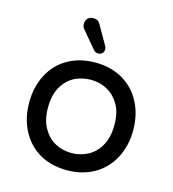

<svg xmlns="http://www.w3.org/2000/svg" viewBox="-107 -795 808 895"><g transform="rotate(15 297.0 -347.5)"><path d="M274.4 -563.5 207 -643.6Q197.3 -653.3 197.3 -668.9Q197.3 -686.5 207.5 -696.3Q217.8 -706.1 234.4 -706.1Q257.8 -706.1 267.6 -686.5L317.4 -599.6Q324.2 -587.9 324.2 -580.1Q324.2 -568.4 316.9 -560.5Q309.6 -552.7 296.9 -552.7Q283.2 -552.7 274.4 -563.5ZM165 -21.5Q108.4 -54.7 77.1 -114.3Q45.9 -173.8 45.9 -249Q45.9 -325.2 77.1 -384.8Q108.4 -444.3 165.5 -476.6Q222.7 -508.8 296.9 -508.8Q371.1 -508.8 427.7 -476.6Q485.4 -443.4 516.6 -384.3Q547.9 -325.2 547.9 -249Q547.9 -172.9 516.6 -114.3Q484.4 -53.7 427.2 -21.5Q370.1 10.7 296.9 10.7Q221.7 10.7 165 -21.5ZM374 -90.8Q412.1 -110.4 434.6 -150.9Q457 -191.4 457 -250Q457 -311.5 433.6 -349.6Q412.1 -386.7 376.5 -406.2Q340.8 -425.8 296.9 -425.8Q256.8 -425.8 219.7 -408.2Q181.6 -388.7 159.2 -348.6Q136.7 -308.6 136.7 -250Q136.7 -187.5 160.2 -149.4Q181.6 -111.3 217.3 -91.8Q252.9 -72.3 296.9 -72.3Q336.9 -72.3 374 -90.8Z"/></g></svg>

Font: jf-openhuninn-1.1
Style: Regular
Weight: 400
Designer: [Kosugi Maru]
      Designed by Motoya company      

      [Varela Round]
      Joe Prince(Latin component); Avraham Co
Foundry: justfont CO.,LTD.
Version: 1.1